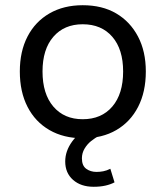

<svg xmlns="http://www.w3.org/2000/svg" viewBox="-20 -521 635 736"><path d="M298 9Q224 9 169.5 -22.5Q115 -54 85.5 -111.5Q56 -169 56 -247Q56 -324 85.5 -381Q115 -438 169.5 -469.5Q224 -501 297 -501Q372 -501 425.5 -469.5Q479 -438 509 -381Q539 -324 539 -247Q539 -169 509.5 -111.5Q480 -54 426 -22.5Q372 9 298 9ZM297 -64Q369 -64 410.5 -112.5Q452 -161 452 -247Q452 -332 410.5 -380Q369 -428 297 -428Q226 -428 184.5 -380Q143 -332 143 -247Q143 -161 184.5 -112.5Q226 -64 297 -64ZM339 195Q290 195 260 168.5Q230 142 230 98Q230 58 256.5 21.5Q283 -15 328 -37L360 0Q345 7 329.5 19.5Q314 32 304 49Q294 66 294 86Q294 114 310.5 126Q327 138 350 138Q363 138 376 135.5Q389 133 403 126L419 178Q404 186 384 190.5Q364 195 339 195Z"/></svg>

Font: Nunito Sans 9pt
Style: Regular
Weight: 400
Version: Version 3.101;gftools[0.9.27]